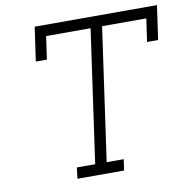

<svg xmlns="http://www.w3.org/2000/svg" viewBox="-79 -777 843 855"><g transform="rotate(-10 343.0 -350.0)"><path d="M209 -50 203 0H414L421 -50H344L429 -650H629L614 -546H664L686 -700H133L111 -546H161L176 -650H377L292 -50Z"/></g></svg>

Font: Josefin Slab Medium
Style: Italic
Weight: 500
Italic angle: -12°
Version: Version 2.000